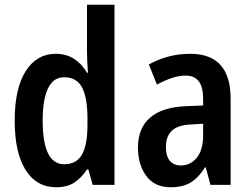

<svg xmlns="http://www.w3.org/2000/svg" viewBox="-20 -780 1055 810"><path d="M217 10Q134 10 88 -63Q42 -136 42 -271Q42 -407 88.5 -480Q135 -553 215 -553Q259 -553 292 -532Q325 -511 347 -473H351Q349 -498 348 -521.5Q347 -545 347 -563V-760H463V0H371L353 -65H347Q323 -29 293 -9.5Q263 10 217 10ZM251 -87Q302 -87 325.5 -127.5Q349 -168 349 -252V-279Q349 -367 326.5 -410.5Q304 -454 250 -454Q205 -454 182.5 -407Q160 -360 160 -271Q160 -87 251 -87Z M783 -553Q953 -553 953 -363V0H868L848 -74H845Q818 -31 785 -10.5Q752 10 700 10Q632 10 597 -38Q562 -86 562 -157Q562 -240 613.5 -284Q665 -328 764 -332L837 -335V-361Q837 -413 818.5 -437Q800 -461 763 -461Q735 -461 705 -451Q675 -441 642 -423L608 -508Q645 -529 689 -541Q733 -553 783 -553ZM788 -255Q731 -253 705.5 -229Q680 -205 680 -161Q680 -120 697 -101Q714 -82 743 -82Q784 -82 810.5 -115Q837 -148 837 -208V-258Z"/></svg>

Font: Noto Sans Thai Looped Condensed SemiBold
Style: Regular
Weight: 600
Width: 3
Designer: Sasikarn Vongin, Ben Mitchell
Foundry: The Fontpad Ltd
Version: Version 1.001; ttfautohint (v1.8.4.7-5d5b)